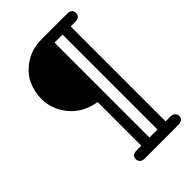

<svg xmlns="http://www.w3.org/2000/svg" viewBox="-246 -703 1017 1017"><g transform="rotate(-45 262.5 -194.5)"><path d="M46.9 -388.2Q46.9 -441.4 69.3 -490.2Q91.8 -539.1 145.5 -575Q199.2 -610.8 272 -610.8H461.9Q499 -610.8 499 -580.1Q499 -562 482.9 -553.2Q478 -550.3 459 -549.8H428.2V161.1H459Q475.1 161.1 482.9 165Q500 174.8 500 191.9Q500 221.7 460.9 222.2H210Q192.9 222.2 183.8 213.1Q174.8 204.1 174.8 191.9Q174.8 167 200.2 162.1Q205.1 161.1 214.8 161.1H246.1V-166Q156.2 -179.2 101.6 -243.2Q46.9 -307.1 46.9 -388.2ZM307.1 161.1H367.2V-549.8H307.1Z"/></g></svg>

Font: CMU Typewriter Text
Style: Light
Weight: 200
Version: Version 0.7.0